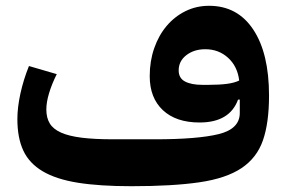

<svg xmlns="http://www.w3.org/2000/svg" viewBox="-20 -631 984 663"><path d="M434 12Q324 12 249 0Q174 -12 127.5 -39.5Q81 -67 60.5 -111Q40 -155 40 -220Q40 -260 50.5 -308Q61 -356 80 -403L176 -375Q159 -341 149.5 -309.5Q140 -278 140 -253Q140 -224 152 -204.5Q164 -185 191 -173Q218 -161 262 -155.5Q306 -150 371 -150H515Q663 -150 735.5 -168Q808 -186 808 -241V-287H802Q773 -208 669 -208Q588 -208 542.5 -250.5Q497 -293 497 -368Q497 -420 512.5 -464.5Q528 -509 555.5 -541.5Q583 -574 620.5 -592.5Q658 -611 702 -611Q800 -611 854.5 -529Q909 -447 909 -301Q909 -207 888 -146.5Q867 -86 814 -50.5Q761 -15 668.5 -1.5Q576 12 434 12ZM700 -338Q738 -338 764 -341.5Q790 -345 806 -353Q800 -402 767.5 -431.5Q735 -461 689 -461Q650 -461 623.5 -440.5Q597 -420 597 -388Q597 -361 619 -349.5Q641 -338 679 -338Z"/></svg>

Font: IBM Plex Arabic
Style: Bold
Weight: 700
Designer: Mike Abbink, Paul van der Laan, Pieter van Rosmalen, Wael Morcos, Khajak Apelian
Foundry: Bold Monday
Version: Version 1.0